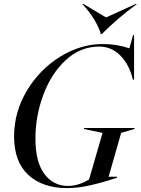

<svg xmlns="http://www.w3.org/2000/svg" viewBox="-20 -949 719 981"><path d="M505 -724Q578 -724 641 -702L660 -770H665V-542H659Q642 -616 596.5 -663.5Q551 -711 487 -711Q390 -711 315.5 -641.5Q241 -572 201 -463.5Q161 -355 161 -242Q161 -121 207 -60Q253 1 327 1Q381 1 435 -32L504 -270L409 -290L410 -295H667V-290L599 -270L535 -46H578V-41Q499 -15 438 -1.5Q377 12 322 12Q198 12 125 -55Q52 -122 52 -252Q52 -376 117 -485Q182 -594 287 -659Q392 -724 505 -724ZM500 -775H495Q485 -811 460 -851.5Q435 -892 401 -928L406 -929L522 -860L674 -929L679 -928Q582 -857 500 -775Z"/></svg>

Font: Nyght Serif Italic
Style: Regular
Weight: 400
Italic angle: -16°
Designer: Maksym Kobuzan
Version: Version 0.410